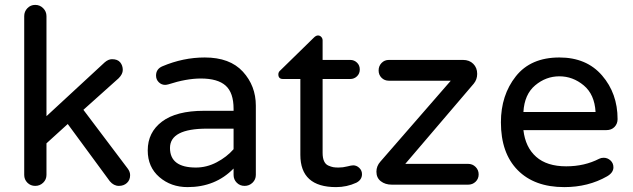

<svg xmlns="http://www.w3.org/2000/svg" viewBox="-20 -755 2589 785"><path d="M502 -66Q512 -53 512 -39Q512 -19 499 -7Q486 5 466 5Q445 5 429 -14L257 -248L170 -169V-40Q170 -21 156.5 -8Q143 5 124 5Q105 5 92 -8Q79 -21 79 -40V-689Q79 -708 92 -721.5Q105 -735 124 -735Q143 -735 156.5 -721.5Q170 -708 170 -689V-280L408 -500Q423 -513 438 -513Q461 -513 471.5 -500Q482 -487 482 -469Q482 -452 465 -435L321 -306Z M817 -520Q920 -520 973 -462Q1026 -404 1026 -323V-40Q1026 -21 1012.5 -8Q999 5 980 5Q961 5 948 -8Q935 -21 935 -40V-66Q861 10 747 10Q679 10 631.5 -31Q584 -72 584 -140Q584 -214 642.5 -258Q701 -302 814 -302H935V-310Q935 -376 902.5 -405Q870 -434 801 -434Q742 -434 668 -410Q660 -408 655 -408Q640 -408 629 -419Q618 -430 618 -446Q618 -473 644 -484Q729 -520 817 -520ZM781 -70Q825 -70 866 -91.5Q907 -113 935 -145V-229H826Q675 -229 675 -150Q675 -70 781 -70Z M1424 -79Q1438 -79 1449 -68.5Q1460 -58 1460 -43Q1460 -20 1437 -8Q1398 10 1354 10Q1208 10 1208 -122V-432H1137Q1118 -432 1118 -451Q1118 -461 1127 -468L1263 -601Q1272 -610 1280 -610Q1288 -610 1293.5 -604Q1299 -598 1299 -590V-510H1412Q1428 -510 1439.5 -499Q1451 -488 1451 -471Q1451 -454 1439.5 -443Q1428 -432 1412 -432H1299V-130Q1299 -109 1305 -96Q1311 -83 1322.5 -78Q1334 -73 1342.5 -71.5Q1351 -70 1364 -70Q1382 -70 1399.5 -74.5Q1417 -79 1424 -79Z M1894 0H1582Q1555 0 1537 -14Q1519 -28 1519 -53Q1519 -76 1535 -94L1823 -425H1570Q1552 -425 1540 -437Q1528 -449 1528 -467Q1528 -485 1540 -497.5Q1552 -510 1570 -510H1873Q1899 -510 1915 -494Q1931 -478 1931 -453Q1931 -430 1917 -413L1637 -85H1894Q1912 -85 1924.5 -72.5Q1937 -60 1937 -42Q1937 -24 1924.5 -12Q1912 0 1894 0Z M2448 -110Q2464 -110 2476 -99Q2488 -88 2488 -71Q2488 -49 2462 -34Q2385 10 2287 10Q2165 10 2096.5 -59.5Q2028 -129 2028 -255Q2028 -366 2089 -443Q2150 -520 2267 -520Q2378 -520 2441.5 -446.5Q2505 -373 2505 -268Q2505 -249 2492.5 -236Q2480 -223 2459 -223H2120Q2128 -153 2172 -114Q2216 -75 2295 -75Q2370 -75 2430 -106Q2438 -110 2448 -110ZM2120 -297H2415Q2411 -369 2366.5 -406Q2322 -443 2267 -443Q2212 -443 2168 -406Q2124 -369 2120 -297Z"/></svg>

Font: Varela Round
Style: Regular
Weight: 400
Designer: Joe Prince
Foundry: Joe Prince
Version: Version 1.000